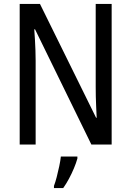

<svg xmlns="http://www.w3.org/2000/svg" viewBox="-20 -734 666 975"><path d="M547 0H444L158 -585H154Q156 -559 157.5 -532Q159 -505 160 -478.5Q161 -452 161 -426V0H80V-714H183L468 -136H471Q470 -161 468.5 -188.5Q467 -216 466.5 -243.5Q466 -271 466 -293V-714H547ZM373 71Q367 93 355.5 120.5Q344 148 330 174Q316 200 301 221H254V210Q261 192 268 165Q275 138 281 109.5Q287 81 289 61H373Z"/></svg>

Font: Noto Sans Thai Condensed
Style: Regular
Weight: 400
Width: 3
Designer: Monotype Design Team
Foundry: Monotype Imaging Inc.
Version: Version 2.002